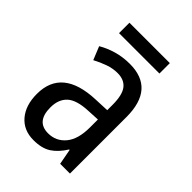

<svg xmlns="http://www.w3.org/2000/svg" viewBox="-202 -770 874 874"><g transform="rotate(45 234.5 -333.5)"><path d="M107 -677V-610H367V-677ZM317 -213Q317 -137 284.5 -98Q252 -59 201 -59Q125 -59 125 -150Q125 -202 155.5 -230Q186 -258 258 -261L317 -264ZM85 -504 111 -440Q141 -456 171 -466.5Q201 -477 231 -477Q274 -477 295.5 -449.5Q317 -422 317 -358V-324L245 -321Q38 -313 38 -150Q38 -77 75 -33.5Q112 10 176 10Q229 10 261.5 -11Q294 -32 321 -75H324L338 0H401V-364Q401 -546 241 -546Q196 -546 156.5 -534.5Q117 -523 85 -504Z"/></g></svg>

Font: Noto Sans Display SemiCondensed
Style: Regular
Weight: 400
Width: 4
Designer: Monotype Design team
Foundry: Monotype Imaging Inc.
Version: 1.000